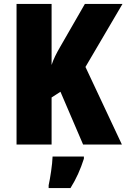

<svg xmlns="http://www.w3.org/2000/svg" viewBox="-20 -734 642 975"><path d="M599 0 414 -394 602 -714H411L285 -495C267 -464 251 -433 242 -404V-714H64V0H242V-239L287 -268L402 0ZM406 72V61H247C246 100 235 171 227 207V221H338C368 173 389 125 406 72Z"/></svg>

Font: Noto Sans Thai Looped Condensed Black
Style: Regular
Weight: 900
Width: 3
Designer: Sasikarn Vongin, Ben Mitchell
Foundry: The Fontpad Ltd
Version: Version 1.001